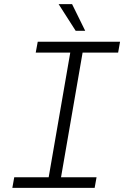

<svg xmlns="http://www.w3.org/2000/svg" viewBox="-20 -914 627 934"><path d="M163.6 -710.9H564L554.7 -658.2H381.8L276.9 -51.8H449.7L440.4 0H40L49.3 -51.8H216.8L321.8 -658.2H153.8ZM394.5 -764.2H348.1L265.1 -894H330.6Z"/></svg>

Font: TypoPRO Roboto Mono
Style: Italic
Weight: 300
Designer: Google
Version: Version 2.000986; 2015; ttfautohint (v1.3)